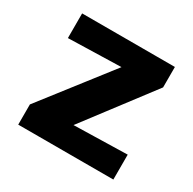

<svg xmlns="http://www.w3.org/2000/svg" viewBox="-113 -590 713 708"><g transform="rotate(30 243.5 -236.5)"><path d="M46 -86 335 -458 378 -377 45 -368V-473H440V-386L157 -13L120 -98L451 -106V0H46Z"/></g></svg>

Font: Ysabeau SC ExtraBold
Style: Regular
Weight: 800
Designer: Christian Thalmann (Catharsis Fonts)
Version: Version 2.001;gftools[0.9.30]; featfreeze: smcp